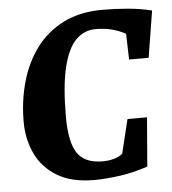

<svg xmlns="http://www.w3.org/2000/svg" viewBox="-50 -706 683 763"><g transform="rotate(-5 291.5 -324.5)"><path d="M295 11Q206 11 148.5 -23.5Q91 -58 63.5 -116Q36 -174 36 -244Q36 -328 57.5 -403.5Q79 -479 122 -536.5Q165 -594 231 -627Q297 -660 386 -660Q438 -660 489 -655.5Q540 -651 583 -640L553 -454H475L472 -557Q444 -572 415 -579Q386 -586 353 -586Q307 -586 274 -553Q241 -520 223 -446Q205 -372 205 -248Q205 -149 234 -104.5Q263 -60 336 -60Q356 -60 377 -65Q398 -70 415 -83L448 -219H526L510 -24Q455 -5 398.5 3Q342 11 295 11Z"/></g></svg>

Font: Faustina ExtraBold
Style: Italic
Weight: 800
Italic angle: -8°
Designer: Alfonso Garcia
Foundry: http://www.omnibus-type.com
Version: Version 1.200